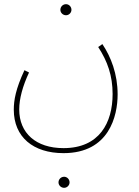

<svg xmlns="http://www.w3.org/2000/svg" viewBox="-20 -503 664 919"><path d="M296 -430C310 -430 322 -442 322 -456C322 -471 310 -483 296 -483C281 -483 269 -471 269 -456C269 -442 281 -430 296 -430ZM46 22C46 153 139 230 284 230C503 230 543 51 543 -51C543 -149 511 -231 470 -292L450 -278C495 -209 519 -140 519 -53C519 84 456 206 284 206C152 206 72 134 72 21C72 -31 89 -92 119 -156L97 -167C55 -77 46 -23 46 22ZM287 396C301 396 313 384 313 370C313 355 301 343 287 343C272 343 260 355 260 370C260 384 272 396 287 396Z"/></svg>

Font: Noto Sans Arabic SemCond Thin
Style: Regular
Weight: 100
Width: 4
Designer: Monotype Design Team, Nadine Chahine, Nizar Qandah and Khaled Hosny
Foundry: Monotype Imaging Inc.
Version: Version 2.012